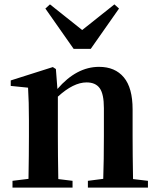

<svg xmlns="http://www.w3.org/2000/svg" viewBox="-20 -856 722 876"><path d="M394 -633H316L187 -817L208 -836L355 -719L502 -836L523 -817ZM587 -39 655 -31V0H381V-31L451 -40Q454 -124 454 -235V-363Q454 -427 435 -453.5Q416 -480 375 -480Q315 -480 244 -415V-235Q244 -153 246 -39L311 -31V0H37V-31L110 -40Q112 -154 112 -235V-307Q112 -392 108 -456L29 -464V-489L221 -550L235 -541L242 -450Q329 -551 432 -551Q505 -551 545 -503Q585 -455 585 -357V-235Q585 -153 587 -39Z"/></svg>

Font: Swei Spring CJKtc
Style: Bold
Weight: 700
Version: Version 1.021